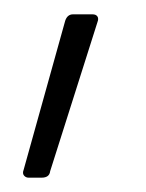

<svg xmlns="http://www.w3.org/2000/svg" viewBox="-20 -174 204 268"><path d="M13 63 71 -145Q74 -154 82 -154H109Q114 -154 116 -151Q118 -148 116 -143L50 65Q49 74 38 74H20Q16 74 13.5 71Q11 68 13 63Z"/></svg>

Font: Barlow Condensed Light
Style: Italic
Weight: 300
Width: 3
Italic angle: -7°
Designer: Jeremy Tribby
Foundry: Tribby Type
Version: Version 1.408